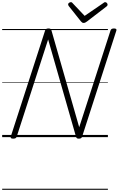

<svg xmlns="http://www.w3.org/2000/svg" viewBox="-20 -1262 1092 1767"><path d="M101 14Q73 14 79 -5L395 -981Q398 -991 405 -995.5Q412 -1000 426 -1000Q438 -1000 444 -996.5Q450 -993 453 -984L709 -91L997 -981Q1000 -991 1007.5 -995.5Q1015 -1000 1029 -1000Q1057 -1000 1051 -981L736 -5Q733 5 726 9.5Q719 14 706 14Q694 14 688.5 10.5Q683 7 680 -2L423 -899L134 -5Q131 5 123.5 9.5Q116 14 101 14ZM948 -1242Q957 -1242 963.5 -1234.5Q970 -1227 970 -1220Q970 -1214 968 -1210.5Q966 -1207 961 -1203L780 -1064Q771 -1057 764 -1054Q757 -1051 749 -1051Q742 -1051 736.5 -1054.5Q731 -1058 725 -1065L613 -1206Q610 -1210 608.5 -1214Q607 -1218 607 -1222Q607 -1231 616 -1236.5Q625 -1242 632 -1242Q639 -1242 642.5 -1239Q646 -1236 650 -1231L759 -1116L927 -1231Q934 -1236 938 -1239Q942 -1242 948 -1242ZM0 475H973V485H0ZM0 -20H973V0H0ZM0 -505H973V-500H0ZM0 -995H973V-985H0Z"/></svg>

Font: Playwrite SK Guides
Style: Regular
Weight: 400
Designer: Veronika Burian, José Scaglione
Foundry: TypeTogether
Version: Version 1.003